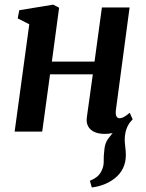

<svg xmlns="http://www.w3.org/2000/svg" viewBox="-20 -580 642 846"><path d="M384.5 246 376 216.5Q398 207.5 410.5 196Q423 184.5 429.5 168Q437.5 151 437 128.8Q436.5 106.5 439.5 83Q441.5 50 458.2 29.2Q475 8.5 487.5 -8.5L558.5 -48.5Q542.5 -29 536 -8Q529.5 13 529.5 37.5Q530 51.5 532.2 69.2Q534.5 87 534.5 103.5Q534.5 135 522 161.2Q509.5 187.5 483.5 207.5Q463.5 222.5 439.5 232.2Q415.5 242 384.5 246ZM490.5 -94Q488.5 -75.5 493.2 -67.2Q498 -59 506.5 -59Q515 -59 525 -64Q535 -69 551.5 -83L564.5 -54.5Q559 -46.5 542.5 -30.8Q526 -15 500.2 -2.5Q474.5 10 441.5 10Q416 10 397.2 2Q378.5 -6 369 -22.2Q359.5 -38.5 362.5 -62L389 -252.5H200.5L166 0H44.5L109 -473L58 -499L65 -535L214.5 -559.5L240.5 -546L208.5 -308.5H396.5L429 -547H551Z"/></svg>

Font: Merriweather 36pt SemiBold
Style: Italic
Weight: 600
Italic angle: -7.8°
Version: Version 2.101